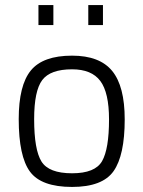

<svg xmlns="http://www.w3.org/2000/svg" viewBox="-20 -729 567 759"><path d="M265 -509Q374 -509 423.5 -448.5Q473 -388 473 -257Q473 -115 429 -52.5Q385 10 265 10Q143 10 98.5 -50.5Q54 -111 54 -258Q54 -392 102 -450.5Q150 -509 265 -509ZM265 -44Q356 -44 383.5 -92Q411 -140 411 -257Q411 -363 376.5 -409Q342 -455 265 -455Q179 -455 147 -412.5Q115 -370 115 -258Q115 -137 144 -90.5Q173 -44 265 -44ZM132 -630V-709H191V-630ZM329 -630V-709H387V-630Z"/></svg>

Font: TypoPRO Titillium Text
Style: 250 wt
Weight: 300
Designer: Accademia di Belle Arti di Urbino and others
Foundry: Accademia di Belle Arti di Urbino and others.
Version: Version 25.000